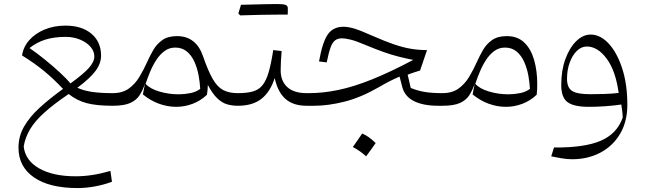

<svg xmlns="http://www.w3.org/2000/svg" viewBox="-20 -536 3270 973"><path d="M311.5 -406.2Q394.5 -406.2 443.4 -365Q492.2 -323.7 492.2 -253.9Q492.2 -214.4 464.1 -176.5Q436 -138.7 372.1 -91.3Q402.3 -77.1 444.6 -70.6Q486.8 -64 550.8 -64H551.3V0H550.8Q469.2 0 418.9 -13.4Q368.7 -26.9 328.1 -59.6Q251.5 -7.8 204.1 35.2Q156.7 78.1 132.3 119.1Q107.9 160.2 100.1 206.1Q107.4 276.4 177.7 316.9Q248 357.4 363.8 357.4Q446.8 357.4 539.6 330.1L547.4 385.3Q459 417 372.6 417Q230 417 151.9 362.8Q73.7 308.6 73.7 212.4Q73.7 154.8 101.6 106Q129.4 57.1 180.2 10.5Q231 -36.1 299.3 -85.4Q252 -136.2 203.1 -176.3Q154.3 -216.3 91.8 -254.9Q98.1 -298.8 128.7 -333Q159.2 -367.2 206.8 -386.7Q254.4 -406.2 311.5 -406.2ZM313.5 -349.1Q255.4 -349.1 211.4 -335.7Q167.5 -322.3 129.4 -292.5Q166 -267.6 206.5 -234.9Q247.1 -202.1 282 -169.9Q316.9 -137.7 337.4 -113.3Q404.3 -162.1 431.2 -192.6Q458 -223.1 458 -250Q458 -276.9 438.2 -299.3Q418.5 -321.8 385.5 -335.4Q352.5 -349.1 313.5 -349.1Z M877 -353Q974.1 -353 1009.3 -250Q1034.7 -176.3 1058.1 -135.7Q1081.5 -95.2 1111.1 -79.6Q1140.6 -64 1184.6 -64H1185.1V0H1184.6Q1155.3 0 1129.6 -7.8Q1104 -15.6 1080.6 -38.3Q1057.1 -61 1033.2 -105.5Q1033.2 -83.5 1028.8 -55.7Q996.1 -24.9 955.8 -9.8Q915.5 5.4 873 5.4Q828.6 5.4 785.2 -10.5Q741.7 -26.4 704.1 -57.6L714.4 -110.8Q703.6 -79.1 687.7 -54Q671.9 -28.8 640.6 -14.4Q609.4 0 551.3 0Q536.6 0 536.6 -30.8V-33.2Q536.6 -64 551.3 -64Q600.1 -64 632.3 -86.9Q664.6 -109.9 686.5 -146.5Q708.5 -183.1 726.6 -223.6Q739.7 -252.9 756.8 -282.7Q773.9 -312.5 802.5 -332.8Q831.1 -353 877 -353ZM868.2 -294.9Q837.4 -294.9 813.7 -277.3Q790 -259.8 772 -231.9Q753.9 -204.1 740.7 -172.1Q727.5 -140.1 717.8 -111.3Q740.2 -85.9 787.8 -72Q835.4 -58.1 884.3 -58.1Q915 -58.1 944.3 -64Q973.6 -69.8 994.6 -85.4Q993.2 -117.2 986.6 -153.3Q980 -189.5 965.8 -221.7Q951.7 -253.9 927.7 -274.4Q903.8 -294.9 868.2 -294.9Z M1388.7 -461.9Q1318.4 -461.9 1197.3 -458Q1190.9 -464.4 1188 -467.8Q1196.8 -498 1201.2 -511.7Q1347.7 -515.6 1382.8 -515.6Q1418 -515.6 1428.2 -510.7Q1438.5 -505.9 1438.5 -495.1V-476.1Q1438.5 -468.3 1438 -461.9ZM1185.1 0Q1170.4 0 1170.4 -30.8V-33.2Q1170.4 -64 1185.1 -64Q1231.4 -64 1261.5 -72.5Q1291.5 -81.1 1310.3 -104.2Q1329.1 -127.4 1341.6 -170.4Q1354 -213.4 1364.7 -282.2L1407.2 -277.3Q1404.8 -248.5 1403.6 -223.9Q1402.3 -199.2 1402.3 -179.7Q1402.3 -126 1435.5 -95Q1468.8 -64 1534.2 -64H1534.7V0H1534.2Q1465.8 0 1426.5 -34.9Q1387.2 -69.8 1372.1 -140.6Q1350.1 -71.3 1305.4 -35.6Q1260.7 0 1185.1 0Z M2074.2 -232.4Q2032.7 -240.7 1997.3 -249.8Q1961.9 -258.8 1923.6 -272.5Q1885.3 -286.1 1834.5 -307.1Q1784.2 -328.6 1756.6 -335.2Q1729 -341.8 1713.4 -341.8Q1691.9 -341.8 1678.2 -331.5Q1664.6 -321.3 1655 -294.9Q1645.5 -268.6 1635.7 -219.7L1596.7 -224.6Q1613.8 -321.3 1640.6 -360.8Q1667.5 -400.4 1720.7 -400.4Q1745.1 -400.4 1776.4 -390.9Q1807.6 -381.3 1864.3 -356Q1928.7 -327.6 1975.6 -311.5Q2022.5 -295.4 2062.3 -288.8Q2102.1 -282.2 2144 -282.2L2108.9 -178.7Q2094.2 -174.3 2077.9 -168.9Q2061.5 -163.6 2045.9 -157.7L2061.5 -90.3Q2096.2 -76.2 2132.1 -70.1Q2168 -64 2221.7 -64H2222.2V0H2201.7Q2124 0 2077.1 -23.9Q2030.3 -47.9 2018.1 -96.7L2004.9 -147.9Q1953.6 -126 1899.9 -94.2Q1807.1 -41 1724.6 -20.5Q1642.1 0 1572.8 0H1534.7Q1520 0 1520 -30.8V-33.2Q1520 -64 1534.7 -64H1545.9Q1617.2 -64 1694.6 -80.1Q1772 -96.2 1864.5 -133.3Q1957 -170.4 2074.2 -232.4ZM1815.4 140.6Q1830.1 146.5 1846.9 158Q1863.8 169.4 1883.8 189Q1872.1 205.6 1860.1 222.4Q1848.1 239.3 1835.4 256.3Q1820.3 242.2 1803 230.2Q1785.6 218.3 1768.1 209Q1780.3 191.9 1791.7 175.3Q1803.2 158.7 1815.4 140.6Z M2547.9 -353Q2603.5 -353 2637.5 -319.8Q2671.4 -286.6 2687 -231.4Q2702.6 -176.3 2702.6 -109.9Q2702.6 -96.2 2702.1 -83.7Q2701.7 -71.3 2699.7 -55.7Q2667 -24.9 2626.7 -9.8Q2586.4 5.4 2543.9 5.4Q2499.5 5.4 2456.1 -10.5Q2412.6 -26.4 2375 -57.6L2385.3 -110.8Q2374.5 -79.1 2358.6 -54Q2342.8 -28.8 2311.5 -14.4Q2280.3 0 2222.2 0Q2207.5 0 2207.5 -30.8V-33.2Q2207.5 -64 2222.2 -64Q2271 -64 2303.2 -86.9Q2335.4 -109.9 2357.4 -146.5Q2379.4 -183.1 2397.5 -223.6Q2410.6 -252.9 2427.7 -282.7Q2444.8 -312.5 2473.4 -332.8Q2502 -353 2547.9 -353ZM2539.1 -294.9Q2508.3 -294.9 2484.6 -277.3Q2460.9 -259.8 2442.9 -231.9Q2424.8 -204.1 2411.6 -172.1Q2398.4 -140.1 2388.7 -111.3Q2411.1 -85.9 2458.7 -72Q2506.3 -58.1 2555.2 -58.1Q2585.9 -58.1 2615.2 -64Q2644.5 -69.8 2665.5 -85.4Q2664.1 -117.2 2657.5 -153.3Q2650.9 -189.5 2636.7 -221.7Q2622.6 -253.9 2598.6 -274.4Q2574.7 -294.9 2539.1 -294.9Z M2878.9 271Q2853.5 271 2825.4 266.1Q2797.4 261.2 2773.4 256.3L2787.6 211.4Q2940.9 212.9 3023.9 177.5Q3106.9 142.1 3135.7 60.1Q3135.3 41.5 3133.3 26.6Q3131.3 11.7 3128.4 -6.3Q3088.9 -0.5 3046.6 2.4Q3004.4 5.4 2963.9 5.4Q2888.7 5.4 2856.4 -18.1Q2824.2 -41.5 2824.2 -105.5Q2824.2 -179.7 2845.5 -237.3Q2866.7 -294.9 2900.6 -327.9Q2934.6 -360.8 2973.1 -360.8Q3022 -360.8 3064.2 -315.7Q3106.4 -270.5 3132.8 -190.2Q3159.2 -109.9 3159.2 -4.9Q3159.2 79.6 3122.8 141.6Q3086.4 203.6 3022.9 237.3Q2959.5 271 2878.9 271ZM3115.2 -64.9Q3100.1 -177.2 3054.4 -238.8Q3008.8 -300.3 2953.6 -300.3Q2926.3 -300.3 2903.6 -278.3Q2880.9 -256.3 2867.2 -219.2Q2853.5 -182.1 2853.5 -136.7Q2853.5 -91.8 2879.2 -75.2Q2904.8 -58.6 2971.7 -58.6Q3004.4 -58.6 3042.5 -59.8Q3080.6 -61 3115.2 -64.9Z"/></svg>

Font: Pinar-FD Light
Style: Regular
Weight: 300
Designer: Amin Abedi
Version: Version 2.000